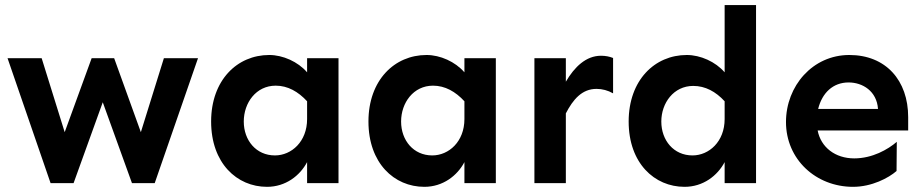

<svg xmlns="http://www.w3.org/2000/svg" viewBox="-20 -723 3643 758"><path d="M627 -493.2 536.1 -201.2 430.7 -493.2H341.8L235.4 -201.2L144.5 -493.2H9.8L179.7 0H270.5L385.7 -319.3L501 0H590.8L761.7 -493.2Z M1068.4 -384.8C1116.2 -384.8 1157.2 -361.3 1192.4 -323.2V-252.9C1192.4 -164.1 1130.9 -109.4 1065.4 -109.4C991.2 -109.4 942.4 -168.9 942.4 -243.2C942.4 -317.4 991.2 -384.8 1068.4 -384.8ZM1043 -505.9C916 -505.9 813.5 -406.2 813.5 -243.2C813.5 -79.1 915 14.6 1034.2 14.6C1107.4 14.6 1164.1 -29.3 1192.4 -83V0H1316.4V-493.2H1192.4V-437.5C1156.2 -479.5 1096.7 -505.9 1043 -505.9Z M1689.5 -384.8C1737.3 -384.8 1778.3 -361.3 1813.5 -323.2V-252.9C1813.5 -164.1 1752 -109.4 1686.5 -109.4C1612.3 -109.4 1563.5 -168.9 1563.5 -243.2C1563.5 -317.4 1612.3 -384.8 1689.5 -384.8ZM1664.1 -505.9C1537.1 -505.9 1434.6 -406.2 1434.6 -243.2C1434.6 -79.1 1536.1 14.6 1655.3 14.6C1728.5 14.6 1785.2 -29.3 1813.5 -83V0H1937.5V-493.2H1813.5V-437.5C1777.3 -479.5 1717.8 -505.9 1664.1 -505.9Z M2400.4 -494.1C2385.7 -500 2370.1 -502.9 2352.5 -502.9C2293.9 -502.9 2248 -459 2213.9 -400.4V-493.2H2089.8V0H2213.9V-275.4C2242.2 -330.1 2277.3 -372.1 2335 -372.1C2357.4 -372.1 2379.9 -366.2 2400.4 -354.5Z M2716.8 -383.8C2764.6 -383.8 2805.7 -361.3 2840.8 -323.2V-252.9C2840.8 -164.1 2779.3 -109.4 2713.9 -109.4C2639.6 -109.4 2590.8 -168.9 2590.8 -243.2C2590.8 -316.4 2639.6 -383.8 2716.8 -383.8ZM2840.8 -437.5C2804.7 -479.5 2745.1 -505.9 2691.4 -505.9C2564.5 -505.9 2461.9 -406.2 2461.9 -243.2C2461.9 -79.1 2563.5 14.6 2682.6 14.6C2755.9 14.6 2812.5 -29.3 2840.8 -83V0H2964.8V-703.1H2840.8Z M3330.1 -397.5C3385.7 -397.5 3441.4 -363.3 3446.3 -293H3210C3225.6 -356.4 3268.6 -397.5 3330.1 -397.5ZM3333 -505.9C3188.5 -505.9 3083 -383.8 3083 -241.2C3083 -93.8 3201.2 14.6 3347.7 14.6C3421.9 14.6 3488.3 -20.5 3519.5 -47.9L3520.5 -163.1C3485.4 -132.8 3423.8 -97.7 3352.5 -97.7C3277.3 -97.7 3220.7 -141.6 3208 -208H3565.4V-260.7C3565.4 -405.3 3477.5 -505.9 3333 -505.9Z"/></svg>

Font: Sen-gleads
Style: Bold
Weight: 700
Designer: Kosal Sen, Philatype
Foundry: Philatype
Version: Version 1.004; ttfautohint (v1.8.3)